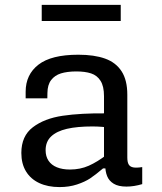

<svg xmlns="http://www.w3.org/2000/svg" viewBox="-20 -748 660 780"><path d="M497.2 -363.2V-108.5Q497.2 -89.5 502.7 -80Q508.2 -70.5 521.1 -68Q534 -65.5 557.8 -69.2V0Q524 10 493.8 10Q460.8 10 441.8 -1.7Q422.8 -13.3 415.2 -32.6Q407.5 -51.8 407.5 -77.8L402.5 -86.7V-357.5Q402.5 -397.3 388.6 -419.5Q374.7 -441.7 350 -449.8Q325.3 -458 288.2 -457.8Q252.5 -457.5 227.5 -449.8Q202.5 -442 187.8 -422.8Q173 -403.5 172.7 -370.7L172.3 -348.5H84.2V-375.3Q84.2 -445 136.2 -485.3Q188.2 -525.7 298 -525.7Q363.2 -525.7 407 -509.9Q450.8 -494.2 474 -458.3Q497.2 -422.5 497.2 -363.2ZM355.2 -234.3Q293.8 -234.3 252 -224.7Q210.2 -215 187.8 -193.8Q165.3 -172.5 165.3 -137.8Q165.3 -112.7 177.1 -95.1Q188.8 -77.5 211.1 -68.4Q233.3 -59.3 264.3 -59.3Q306 -59.3 340.8 -74.8Q375.7 -90.3 415 -120.5L417.5 -64H398.8Q367.5 -37.5 346.2 -23.3Q324.8 -9.2 292.8 1.4Q260.8 12 221.8 12Q174.3 12 139.3 -4.4Q104.3 -20.8 85.5 -51.9Q66.7 -83 66.7 -126.5Q66.7 -195.5 113.5 -231.1Q160.3 -266.7 234.5 -277.7Q308.7 -288.7 413.8 -287.5L439.3 -227.8Q417.3 -230.8 396.2 -232.6Q375.2 -234.3 355.2 -234.3ZM470.5 -662.8H149.5V-728.3H470.5Z"/></svg>

Font: Monaspace Neon Var ExtraLight
Style: Regular
Weight: 200
Designer: Riley Cran and the Lettermatic Team
Version: Version 1.200 (Monaspace Neon Var)